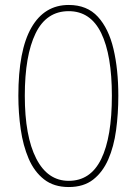

<svg xmlns="http://www.w3.org/2000/svg" viewBox="-20 -744 551 774"><path d="M457 -358Q457 -286 448 -219.5Q439 -153 416.5 -101.5Q394 -50 355.5 -20Q317 10 257 10Q197 10 157.5 -21Q118 -52 95.5 -104.5Q73 -157 63.5 -223Q54 -289 54 -358Q54 -541 106.5 -632.5Q159 -724 257 -724Q331 -724 374.5 -676.5Q418 -629 437.5 -546.5Q457 -464 457 -358ZM80 -358Q80 -195 126 -105Q172 -15 257 -15Q345 -15 388 -103Q431 -191 431 -358Q431 -522 388 -610.5Q345 -699 257 -699Q167 -699 123.5 -609.5Q80 -520 80 -358Z"/></svg>

Font: Noto Sans Lao Looped ExtraCondensed Thin
Style: Regular
Weight: 100
Width: 2
Designer: Mark Frömberg, Ben Mitchell
Foundry: The Fontpad Ltd
Version: Version 1.002; ttfautohint (v1.8.4.7-5d5b)